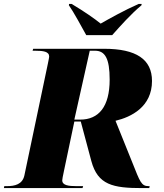

<svg xmlns="http://www.w3.org/2000/svg" viewBox="-54 -964 842 984"><path d="M388 -784H521C564 -832 615 -890 671 -937L672 -944H657C584 -912 502 -866 462 -843C431 -868 380 -904 313 -944H300L299 -937C322 -905 367 -822 388 -784ZM-34 0H369L372 -10H339C297 -10 265 -14 265 -40C265 -47 268 -59 274 -89L327 -341H360L414 -139C447 -16 525 0 675 0H711L713 -10H707C670 -10 663 -34 625 -129L538 -345C618 -364 725 -416 725 -549C725 -660 644 -714 480 -714H116L113 -704H126C168 -704 198 -700 198 -674C198 -670 196 -661 191 -636L71 -65C61 -19 22 -10 -19 -10H-32ZM357 -351H327L406 -704H433C484 -704 508 -665 508 -556C508 -417 452 -351 357 -351Z"/></svg>

Font: Noto Serif Display Black
Style: Italic
Weight: 900
Italic angle: -12°
Designer: Monotype Design Team
Foundry: Monotype Imaging Inc.
Version: Version 2.009